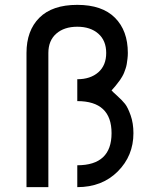

<svg xmlns="http://www.w3.org/2000/svg" viewBox="-20 -770 658 790"><path d="M89 0V-552Q89 -644 142 -697Q195 -750 298 -750Q400 -750 453 -697Q506 -644 506 -552Q506 -540 504.5 -528Q503 -516 501.5 -506.5Q500 -497 496.5 -487Q493 -477 490.5 -470.5Q488 -464 482.5 -454.5Q477 -445 474 -441Q471 -437 464.5 -428.5Q458 -420 456 -417.5Q454 -415 447 -407Q440 -399 439 -398Q443 -393 463 -375Q483 -357 494.5 -342.5Q506 -328 517.5 -295.5Q529 -263 529 -222Q529 -129 464.5 -64.5Q400 0 298 0V-90Q439 -90 439 -222Q439 -354 298 -354V-444Q352 -444 384.5 -472.5Q417 -501 417 -552Q417 -603 384.5 -631.5Q352 -660 298 -660Q244 -660 211.5 -631.5Q179 -603 179 -552V0Z"/></svg>

Font: Hermit
Style: Regular
Weight: 400
Designer: Pablo Caro
Version: Version 2.000;PS 002.000;hotconv 1.0.88;makeotf.lib2.5.64775